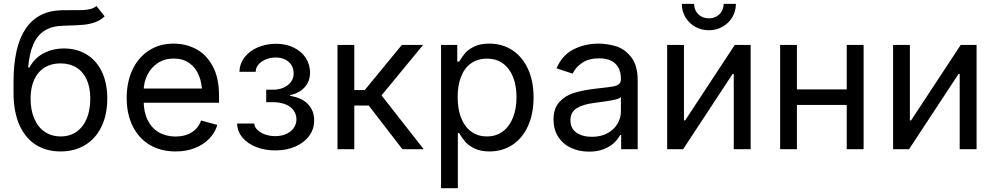

<svg xmlns="http://www.w3.org/2000/svg" viewBox="-20 -781 5209 1005"><path d="M331.5 -647 305.7 -646Q249.5 -644 212.2 -619.9Q174.8 -595.7 154.1 -548.1Q133.3 -500.5 127.4 -427.7H134.3Q160.6 -477.1 208.5 -502.2Q256.3 -527.3 315.4 -527.3Q380.4 -527.3 431.6 -497.1Q482.9 -466.8 512.2 -407.5Q541.5 -348.1 541.5 -265.1Q541.5 -180.7 511.2 -118.2Q481 -55.7 425.8 -22Q370.6 11.7 297.4 11.7Q222.7 11.7 167.2 -23.4Q111.8 -58.6 81.3 -127.7Q50.8 -196.8 50.8 -295.9V-352.5Q50.8 -535.2 113.5 -629.6Q176.3 -724.1 302.2 -727.5Q323.2 -728 360.4 -728Q396.5 -727.5 416.5 -728.5Q436.5 -729.5 454.3 -734.1Q472.2 -738.8 484.9 -749.5L527.8 -695.3Q506.3 -674.8 477.8 -664.6Q449.2 -654.3 417.5 -651.4Q385.7 -648.4 331.5 -647ZM452.6 -265.1Q452.6 -323.2 433.8 -364.5Q415 -405.8 379.9 -427.5Q344.7 -449.2 295.9 -449.2Q248.5 -449.2 213.4 -427.5Q178.2 -405.8 159.2 -364.3Q140.1 -322.8 140.1 -265.1Q140.1 -205.6 159.2 -160.6Q178.2 -115.7 213.9 -91.3Q249.5 -66.9 297.9 -66.9Q345.2 -66.9 380.4 -91.3Q415.5 -115.7 434.1 -160.4Q452.6 -205.1 452.6 -265.1Z M643.1 -268.6Q643.1 -351.6 673.6 -416.3Q704.1 -481 759.8 -516.8Q815.4 -552.7 888.7 -552.7Q951.2 -552.7 1004.9 -525.1Q1058.6 -497.6 1092.5 -436.3Q1126.5 -375 1126.5 -279.8V-243.2H702.6V-317.4H1079.1L1038.1 -290Q1038.1 -344.7 1021 -386.2Q1003.9 -427.7 970.5 -451.2Q937 -474.6 888.7 -474.6Q841.3 -474.6 805.7 -450.9Q770 -427.2 751 -388.2Q731.9 -349.1 731.9 -304.2V-254.9Q731.9 -195.3 752.7 -152.8Q773.4 -110.4 811.3 -88.4Q849.1 -66.4 899.4 -66.4Q948.2 -66.4 982.9 -87.9Q1017.6 -109.4 1032.7 -150.4L1117.7 -127Q1105 -85.4 1074.5 -54.2Q1043.9 -22.9 999 -5.6Q954.1 11.7 898.9 11.7Q820.8 11.7 762.9 -23.2Q705.1 -58.1 674.1 -121.6Q643.1 -185.1 643.1 -268.6Z M1221.2 -134.3H1311Q1312 -116.2 1327.4 -101.1Q1342.8 -85.9 1367.7 -77.1Q1392.6 -68.4 1421.4 -68.4Q1453.1 -68.4 1478.3 -79.8Q1503.4 -91.3 1517.6 -111.3Q1531.7 -131.3 1531.7 -156.2Q1531.7 -182.6 1516.8 -203.1Q1502 -223.6 1474.1 -234.9Q1446.3 -246.1 1409.2 -246.1H1373.5V-311.5H1409.2Q1439.9 -311.5 1464.4 -322.3Q1488.8 -333 1502.9 -352.3Q1517.1 -371.6 1517.1 -397Q1517.1 -421.4 1505.4 -440.2Q1493.7 -459 1472.4 -469.5Q1451.2 -480 1423.8 -480Q1396.5 -480 1372.6 -470.5Q1348.6 -460.9 1333.7 -444.1Q1318.8 -427.2 1318.4 -405.3H1233.4Q1234.4 -447.8 1260.3 -481.2Q1286.1 -514.6 1329.6 -533.2Q1373 -551.8 1424.8 -551.8Q1478 -551.8 1518.6 -531.5Q1559.1 -511.2 1581.1 -476.8Q1603 -442.4 1603 -400.9Q1603 -369.6 1589.4 -345Q1575.7 -320.3 1552 -304.7Q1528.3 -289.1 1498.5 -283.2V-279.3Q1560.1 -269.5 1592.3 -235.6Q1624.5 -201.7 1624.5 -150.4Q1624.5 -105.5 1598.4 -69.8Q1572.3 -34.2 1525.9 -13.9Q1479.5 6.3 1421.4 6.3Q1366.7 6.3 1321.5 -11.2Q1276.4 -28.8 1249.3 -60.8Q1222.2 -92.8 1221.2 -134.3Z M1746.6 -545.9H1834.5V-309.6H1889.2L2083.5 -545.9H2194.8L1977.1 -281.7L2197.8 0H2086.4L1910.2 -228.5H1834.5V0H1746.6Z M2288.6 -545.9H2373.5V-458.5H2383.3Q2400.4 -485.8 2415 -503.4Q2429.7 -521 2461.4 -536.9Q2493.2 -552.7 2541.5 -552.7Q2609.4 -552.7 2661.9 -518.3Q2714.4 -483.9 2743.7 -420.2Q2772.9 -356.4 2772.9 -271.5Q2772.9 -186 2743.9 -121.8Q2714.8 -57.6 2662.4 -22.9Q2609.9 11.7 2542 11.7Q2494.6 11.7 2462.6 -4.4Q2430.7 -20.5 2414.6 -39.8Q2398.4 -59.1 2383.3 -84.5H2376.5V204.1H2288.6ZM2683.6 -272.5Q2683.6 -330.6 2666.3 -376Q2648.9 -421.4 2614 -447.8Q2579.1 -474.1 2528.8 -474.1Q2479.5 -474.1 2445.1 -449.2Q2410.6 -424.3 2393.1 -378.9Q2375.5 -333.5 2375.5 -272.5Q2375.5 -211.4 2393.3 -165Q2411.1 -118.7 2445.8 -92.8Q2480.5 -66.9 2528.8 -66.9Q2578.1 -66.9 2613 -93.8Q2647.9 -120.6 2665.8 -167.2Q2683.6 -213.9 2683.6 -272.5Z M2877.4 -155.3Q2877.4 -213.4 2907.5 -246.6Q2937.5 -279.8 2981.9 -293.9Q3026.4 -308.1 3089.8 -315.9L3132.3 -320.8Q3172.9 -325.2 3191.4 -328.9Q3210 -332.5 3220 -340.8Q3230 -349.1 3230 -365.7V-368.7Q3230 -419.9 3200.9 -447.8Q3171.9 -475.6 3115.7 -475.6Q3061.5 -475.6 3027.1 -452.1Q2992.7 -428.7 2977.5 -395.5L2893.1 -423.3Q2922.4 -492.2 2981.9 -522.5Q3041.5 -552.7 3113.3 -552.7Q3160.6 -552.7 3206.1 -538.3Q3251.5 -523.9 3284.7 -481Q3317.9 -438 3317.9 -359.9V0H3231.4V-74.2H3225.6Q3215.3 -52.7 3194.1 -33Q3172.9 -13.2 3139.9 -0.2Q3106.9 12.7 3063.5 12.7Q3011.2 12.7 2968.8 -7.1Q2926.3 -26.9 2901.9 -64.9Q2877.4 -103 2877.4 -155.3ZM3230 -197.3V-272.9Q3221.2 -263.2 3184.8 -256.3Q3148.4 -249.5 3099.6 -243.7L3085.9 -241.7Q3030.3 -234.4 2998 -214.1Q2965.8 -193.8 2965.8 -150.9Q2965.8 -109.4 2996.8 -87.2Q3027.8 -64.9 3078.6 -64.9Q3125 -64.9 3159.4 -83.5Q3193.8 -102.1 3211.9 -132.6Q3230 -163.1 3230 -197.3Z M3820.8 0V-393.6H3814.5L3555.7 0H3472.2V-545.9H3560.1V-150.9H3566.4L3826.2 -545.9H3909.2V0ZM3548.8 -760.7H3613.3Q3613.3 -738.8 3623.3 -721.7Q3633.3 -704.6 3650.9 -694.8Q3668.5 -685.1 3690.4 -685.1Q3712.4 -685.1 3730 -694.8Q3747.6 -704.6 3757.6 -721.7Q3767.6 -738.8 3767.6 -760.7H3832Q3832 -722.7 3813.2 -690.9Q3794.4 -659.2 3762 -640.9Q3729.5 -622.6 3690.4 -622.6Q3651.4 -622.6 3618.9 -640.9Q3586.4 -659.2 3567.6 -690.9Q3548.8 -722.7 3548.8 -760.7Z M4432.6 -231.9H4130.4V-313H4432.6ZM4151.4 0H4063.5V-545.9H4151.4ZM4500.5 0H4412.1V-545.9H4500.5Z M5003.4 0V-393.6H4997.1L4738.3 0H4654.8V-545.9H4742.7V-150.9H4749L5008.8 -545.9H5091.8V0Z"/></svg>

Font: Inter RS Variable
Style: Regular
Weight: 400
Designer: Rasmus Andersson (customised by Maria Ramos and Noel Pretorius)
Foundry: rsms
Version: Version 3.001;Glyphs 3.2.3 (3260)